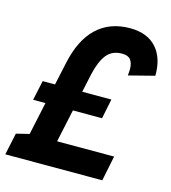

<svg xmlns="http://www.w3.org/2000/svg" viewBox="-110 -786 777 872"><g transform="rotate(15 278.0 -350.0)"><path d="M440 -490Q442 -510 442 -518Q442 -548 430 -563.5Q418 -579 390 -579Q343 -579 317.5 -547Q292 -515 278 -453L259 -365H396L377 -272H240L207 -118H475L451 0H-5L17 -103L78 -118L111 -272H53L73 -365H131L154 -471Q178 -585 239 -642.5Q300 -700 395 -700Q476 -700 519 -652.5Q562 -605 561 -521Z"/></g></svg>

Font: Decalotype
Style: Bold Italic
Weight: 700
Italic angle: -12°
Designer: Alfredo Marco Pradil
Foundry: Alfredo Marco Pradil
Version: Version 1.0